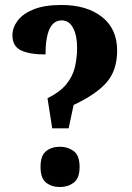

<svg xmlns="http://www.w3.org/2000/svg" viewBox="-20 -744 529 772"><path d="M190 -228 171 -349Q220 -373 246 -404.5Q272 -436 281 -473.5Q290 -511 290 -552Q290 -601 274 -631.5Q258 -662 228 -662Q195 -662 179 -627Q163 -592 163 -525Q99 -525 64.5 -541.5Q30 -558 30 -602Q30 -633 51 -661Q72 -689 115.5 -706.5Q159 -724 227 -724Q329 -724 390 -676Q451 -628 451 -541Q451 -461 408.5 -412.5Q366 -364 276 -322L256 -228ZM221 8Q188 8 165.5 -9.5Q143 -27 143 -73Q143 -119 165.5 -136.5Q188 -154 221 -154Q253 -154 276.5 -136.5Q300 -119 300 -73Q300 -27 276.5 -9.5Q253 8 221 8Z"/></svg>

Font: Noto Serif Bengali Condensed ExtraBold
Style: Regular
Weight: 800
Width: 3
Designer: Juan Bruce, Universal Thirst, Indian Type Foundry and the Monotype Design Team.
Foundry: Monotype Imaging Inc.
Version: Version 2.003; ttfautohint (v1.8.4.7-5d5b)